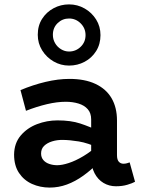

<svg xmlns="http://www.w3.org/2000/svg" viewBox="-20 -844 648 878"><path d="M510 7.8Q479.1 7.8 453.4 -7.4Q427.7 -22.6 412.3 -52.1Q396.9 -81.6 396.9 -123.8V-298Q396.9 -327 381.2 -344.7Q365.6 -362.4 339 -370.5Q312.5 -378.6 280.7 -378.6Q241.1 -378.6 194.5 -367.6Q147.9 -356.5 98.8 -337.3L73.7 -431.9Q130.5 -455.8 188.1 -469.5Q245.7 -483.2 297.5 -483.2Q368.1 -483.2 416.8 -460.2Q465.5 -437.2 490.2 -394.9Q515 -352.5 515 -292.7V-134.6Q515 -113.7 523.3 -104.5Q531.6 -95.3 544.7 -95.3Q553.4 -95.3 560.7 -97.5Q568 -99.7 572.9 -101.4L597.5 -12.8Q585.7 -6.1 562.6 0.8Q539.5 7.8 510 7.8ZM207.2 13.8Q163.8 13.8 126.6 -2.8Q89.4 -19.5 66.9 -53.1Q44.4 -86.8 44.4 -137.4Q45.2 -189.3 74.5 -224Q103.9 -258.8 149.1 -276.2Q194.4 -293.5 243 -293.5Q303.6 -293.5 346.7 -279.3Q389.9 -265.1 434.8 -243.5V-165.8Q382.1 -190.4 340.2 -197.2Q298.3 -204 266.7 -204.2Q240.8 -204.5 218.3 -197.5Q195.7 -190.5 181.8 -177Q167.9 -163.6 167.9 -142Q167.9 -124.1 178.2 -112.1Q188.5 -100 205.6 -94.3Q222.6 -88.5 241.7 -88.5Q263.6 -88.5 294.3 -98.5Q325.1 -108.4 361.1 -129.9Q397.2 -151.3 434.8 -185.7L432.5 -103.3Q398 -67.1 361 -40.7Q324.1 -14.2 285.9 -0.2Q247.8 13.8 207.2 13.8ZM295.7 -544.1Q257.7 -544.1 225.1 -563Q192.4 -581.9 172.6 -613.9Q152.7 -645.9 152.7 -684.9Q152.7 -726.9 172.6 -757.9Q192.4 -788.9 225.1 -806.4Q257.7 -823.9 295.7 -823.9Q334.4 -823.9 367 -805.2Q399.7 -786.6 419.6 -754.8Q439.5 -723.1 439.5 -683.4Q439.5 -642.1 419.6 -610.4Q399.7 -578.8 367 -561.5Q334.4 -544.1 295.7 -544.1ZM295.7 -608.4Q326.5 -608.4 348.8 -629.9Q371.2 -651.4 371.2 -683.4Q371.2 -715 348.8 -737.2Q326.5 -759.4 295.7 -759.4Q265.5 -759.4 243.7 -738.4Q221.8 -717.3 221.8 -684.9Q221.8 -664.1 231.8 -646.8Q241.8 -629.4 259 -618.9Q276.2 -608.4 295.7 -608.4Z"/></svg>

Font: BioRhyme ExtraBold
Style: Regular
Weight: 800
Designer: Aoife Mooney
Foundry: Aoife Mooney Type
Version: Version 1.600;gftools[0.9.33]